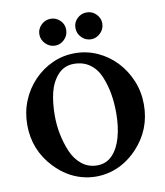

<svg xmlns="http://www.w3.org/2000/svg" viewBox="-93 -930 873 1018"><g transform="rotate(-10 343.5 -421.0)"><path d="M122.1 -86.9Q29.3 -184.6 29.3 -320.3Q29.3 -388.7 53.7 -448.7Q78.1 -508.8 121.6 -554.2Q165 -599.6 221.7 -625.5Q278.3 -651.4 342.8 -651.4Q407.2 -651.4 464.4 -625.5Q521.5 -599.6 564.5 -554.2Q607.4 -508.8 632.3 -448.7Q657.2 -388.7 657.2 -320.3Q657.2 -184.6 564.5 -86.9Q501 -20.5 421.9 1.5Q342.8 23.4 264.2 1.5Q185.5 -20.5 122.1 -86.9ZM358.4 -44.9Q407.2 -44.9 439.9 -79.1Q472.7 -113.3 488.8 -171.4Q504.9 -229.5 504.9 -301.8Q504.9 -355.5 496.6 -404.3Q488.3 -453.1 469.7 -498Q451.2 -543.9 415 -570.3Q378.9 -596.7 328.1 -596.7Q276.4 -596.7 242.2 -559.6Q208 -521.5 194.8 -466.8Q181.6 -412.1 181.6 -341.8Q181.6 -242.2 219.7 -149.4Q239.3 -102.5 274.9 -73.7Q310.5 -44.9 358.4 -44.9ZM442.4 -709Q413.1 -709 391.6 -730.5Q370.1 -752 370.1 -782.2Q370.1 -812.5 391.6 -833Q413.1 -853.5 442.4 -853.5Q472.7 -853.5 493.7 -832Q514.6 -810.5 514.6 -782.2Q514.6 -752 492.7 -730.5Q470.7 -709 442.4 -709ZM249 -709Q219.7 -709 197.8 -730.5Q175.8 -752 175.8 -782.2Q175.8 -810.5 197.3 -832Q218.8 -853.5 249 -853.5Q277.3 -853.5 298.8 -833Q320.3 -812.5 320.3 -782.2Q320.3 -752 298.8 -730.5Q277.3 -709 249 -709Z"/></g></svg>

Font: Crimson Text
Style: Bold
Weight: 700
Designer: Sebastian Kosch
Foundry: Sebastian Kosch
Version: Version 1.100